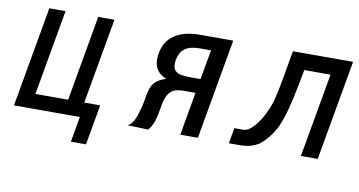

<svg xmlns="http://www.w3.org/2000/svg" viewBox="-69 -724 1939 1038"><g transform="rotate(10 900.0 -205.0)"><path d="M390.5 0H29L126 -550H215L132.5 -81H312L394.5 -550H483.5L400.5 -81H488L449 140H366Z M724 -176Q729 -208 739.2 -228.5Q749.5 -249 767.8 -262Q786 -275 815 -284Q747.5 -310.5 747.5 -380.5Q747.5 -393.5 751 -414.5Q762.5 -480.5 814.2 -515.5Q866 -550.5 954 -550.5H1135.5L1038.5 0H942L983.5 -237H916Q881 -237 860.2 -224.8Q839.5 -212.5 828.8 -188.5Q818 -164.5 812 -124Q806 -83.5 796.8 -53.8Q787.5 -24 766.5 3L651.5 -1Q680 -11.5 697.8 -65Q715.5 -118.5 724 -176ZM997.5 -315 1026.5 -478H965.5Q912.5 -478 884.2 -458Q856 -438 848 -394Q846 -382.5 846 -371.5Q846 -347 858.2 -334.8Q870.5 -322.5 891.5 -318.8Q912.5 -315 946 -315Z M1223.5 -85.5H1272.5Q1300.5 -85.5 1331.2 -120.5Q1362 -155.5 1383 -201.5Q1400.5 -235.5 1412 -279.2Q1423.5 -323 1437 -401L1463.5 -550H1793.5L1696.5 0H1604L1685.5 -460.5H1541.5L1526 -379Q1510 -294.5 1494.8 -238.8Q1479.5 -183 1460 -138Q1441.5 -101 1420 -74.5Q1398.5 -48 1373 -27.5Q1347 -12 1321.8 -6Q1296.5 0 1260.5 0H1208.5Z"/></g></svg>

Font: JuliaMono Medium
Style: Italic
Weight: 500
Italic angle: -9°
Monospace: yes
Designer: cormullion
Foundry: corm
Version: Version 0.054; ttfautohint (v1.8.4)